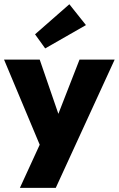

<svg xmlns="http://www.w3.org/2000/svg" viewBox="-24 -698 576 926"><path d="M194 -464.5 145 -532.5 310.5 -677.5 390.5 -577ZM257.5 -149 359.5 -410.5H529L245 208H72L167.5 0L-4.5 -410.5H167.5Z"/></svg>

Font: League Spartan ExtraBold
Style: Regular
Weight: 800
Foundry: The League of Moveable Type
Version: Version 2.002